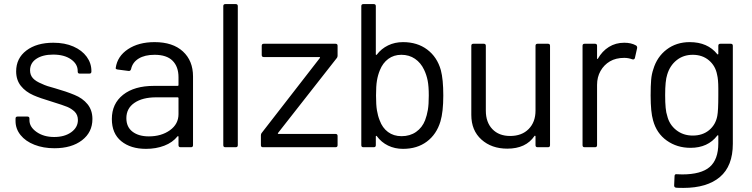

<svg xmlns="http://www.w3.org/2000/svg" viewBox="-20 -720 3676 939"><path d="M56 -128V-140Q56 -150 66 -150H114Q124 -150 124 -140V-132Q124 -99 159 -74.5Q194 -50 245 -50Q296 -50 328.5 -73.5Q361 -97 361 -133Q361 -158 345 -174Q329 -189 308.5 -197.5Q288 -206 236 -222Q173 -241 144 -254Q105 -271 82 -300Q59 -329 59 -371Q59 -435 109 -473Q159 -511 241 -511Q297 -511 339 -492.5Q381 -474 404 -442.5Q427 -411 427 -373V-370Q427 -360 417 -360H370Q360 -360 360 -370V-373Q360 -407 327 -430Q294 -453 240 -453Q189 -453 158 -432.5Q127 -412 127 -376Q127 -353 141 -337.5Q155 -322 185 -310Q207 -299 250 -288Q303 -273 344 -256Q384 -240 408 -210.5Q432 -181 432 -138Q432 -73 381 -34Q330 5 246 5Q192 5 148.5 -12Q105 -29 80.5 -59.5Q56 -90 56 -128Z M527 -138Q527 -213 582 -256.5Q637 -300 733 -300H849Q853 -300 853 -304V-342Q853 -394 824 -423Q795 -452 736 -452Q688 -452 658 -433.5Q628 -415 621 -382Q618 -372 609 -373L555 -380Q544 -382 546 -388Q554 -445 606 -479.5Q658 -514 736 -514Q825 -514 874.5 -468.5Q924 -423 924 -346V-10Q924 0 914 0H863Q853 0 853 -10V-51Q853 -53 851.5 -54Q850 -55 848 -53Q824 -23 783.5 -7.5Q743 8 694 8Q619 8 573 -29.5Q527 -67 527 -138ZM708 -53Q769 -53 811 -83Q853 -113 853 -162V-240Q853 -244 849 -244H744Q677 -244 637.5 -217Q598 -190 598 -142Q598 -99 628 -76Q658 -53 708 -53Z M1072 -10V-690Q1072 -700 1082 -700H1133Q1143 -700 1143 -690V-10Q1143 0 1133 0H1082Q1072 0 1072 -10Z M1256 -10V-58Q1256 -66 1260 -70L1544 -436Q1546 -438 1545 -439.5Q1544 -441 1542 -441H1270Q1260 -441 1260 -451V-496Q1260 -506 1270 -506H1621Q1631 -506 1631 -496V-448Q1631 -440 1627 -436L1340 -70Q1338 -68 1339 -66.5Q1340 -65 1342 -65H1621Q1631 -65 1631 -55V-10Q1631 0 1621 0H1266Q1256 0 1256 -10Z M1823 -54Q1822 -56 1820 -55.5Q1818 -55 1818 -53V-10Q1818 0 1808 0H1757Q1747 0 1747 -10V-690Q1747 -700 1757 -700H1808Q1818 -700 1818 -690V-454Q1818 -452 1819.5 -451.5Q1821 -451 1823 -453Q1845 -482 1878 -498Q1911 -514 1951 -514Q2021 -514 2069.5 -477.5Q2118 -441 2136 -377Q2148 -332 2148 -253Q2148 -173 2134 -126Q2115 -63 2067.5 -27.5Q2020 8 1951 8Q1911 8 1878 -8Q1845 -24 1823 -54ZM1837 -131Q1850 -95 1877.5 -74.5Q1905 -54 1944 -54Q1985 -54 2015 -75Q2045 -96 2059 -132Q2068 -156 2072.5 -182.5Q2077 -209 2077 -253Q2077 -298 2071.5 -326Q2066 -354 2054 -379Q2038 -413 2009.5 -432.5Q1981 -452 1943 -452Q1906 -452 1879 -432Q1852 -412 1838 -377Q1828 -353 1823.5 -326Q1819 -299 1819 -253Q1819 -207 1823.5 -180Q1828 -153 1837 -131Z M2285 -158V-496Q2285 -506 2295 -506H2346Q2356 -506 2356 -496V-179Q2356 -122 2388 -88.5Q2420 -55 2475 -55Q2532 -55 2565.5 -89Q2599 -123 2599 -179V-496Q2599 -506 2609 -506H2660Q2670 -506 2670 -496V-10Q2670 0 2660 0H2609Q2599 0 2599 -10V-53Q2599 -55 2597 -56Q2595 -57 2594 -55Q2552 7 2461 7Q2384 7 2334.5 -37.5Q2285 -82 2285 -158Z M2829 -10V-496Q2829 -506 2839 -506H2890Q2900 -506 2900 -496V-435Q2900 -432 2901.5 -431.5Q2903 -431 2904 -433Q2925 -470 2958 -490.5Q2991 -511 3033 -511Q3067 -511 3090 -498Q3097 -494 3096 -485L3085 -436Q3082 -427 3072 -430Q3053 -437 3033 -437Q2992 -437 2963 -420Q2934 -403 2917 -373Q2900 -343 2900 -305V-10Q2900 0 2890 0H2839Q2829 0 2829 -10Z M3287 198Q3277 197 3277 187L3279 141Q3279 136 3282 133.5Q3285 131 3289 132L3316 133Q3409 133 3451 96.5Q3493 60 3493 -19V-56Q3493 -58 3491.5 -58.5Q3490 -59 3488 -57Q3442 3 3357 3Q3291 3 3241 -32.5Q3191 -68 3174 -131Q3162 -172 3162 -253Q3162 -301 3164.5 -329.5Q3167 -358 3175 -381Q3193 -442 3240.5 -478Q3288 -514 3353 -514Q3441 -514 3488 -455Q3490 -453 3491.5 -454Q3493 -455 3493 -457V-496Q3493 -506 3503 -506H3554Q3564 -506 3564 -496V-17Q3564 92 3501 145.5Q3438 199 3322 199Q3295 199 3287 198ZM3243 -154Q3253 -111 3287 -84Q3321 -57 3368 -57Q3416 -57 3448 -83.5Q3480 -110 3488 -153Q3493 -178 3493 -254V-287Q3493 -332 3487 -355Q3479 -398 3447 -425Q3415 -452 3368 -452Q3322 -452 3289 -425.5Q3256 -399 3243 -355Q3233 -325 3233 -255Q3233 -181 3243 -154Z"/></svg>

Font: Barlow GEO
Style: Regular
Weight: 400
Designer: Jeremy Tribby
Foundry: Tribby Type
Version: Version 1.408